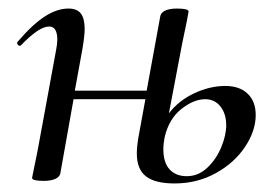

<svg xmlns="http://www.w3.org/2000/svg" viewBox="-20 -415 653 449"><path d="M82 8Q55 8 55 1L59 -19Q68 -62 70 -74L111 -297Q114 -312 114 -322Q114 -353 95 -353Q71 -353 29 -309Q28 -308 26 -308Q23 -308 21 -311.5Q19 -315 21 -317Q55 -357 84 -376Q113 -395 140 -395Q160 -395 169 -383.5Q178 -372 178 -347Q178 -332 173 -302L155 -203H323L355 -378Q357 -386 367 -390.5Q377 -395 394 -395Q421 -395 421 -388L417 -366Q407 -319 406 -313L375 -150Q398 -180 434.5 -197Q471 -214 507 -214Q540 -214 559 -196Q578 -178 578 -146Q578 -109 553 -71.5Q528 -34 484.5 -10Q441 14 388 14Q343 14 321.5 -2.5Q300 -19 300 -56Q300 -71 303 -90L320 -183H152L121 -9Q119 -1 109 3.5Q99 8 82 8ZM362 -66Q362 -35 376.5 -19Q391 -3 417 -3Q444 -3 465 -23Q486 -43 497.5 -71Q509 -99 509 -122Q509 -149 495.5 -166Q482 -183 460 -183Q433 -183 404 -160Q375 -137 365 -94Q362 -79 362 -66Z"/></svg>

Font: CormorantInfant-MediumItalic
Style: Italic
Weight: 500
Italic angle: -10°
Designer: Christian Thalmann (Catharsis Fonts)
Foundry: Catharsis Fonts
Version: Version 3.303